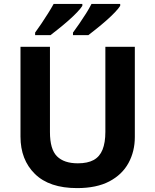

<svg xmlns="http://www.w3.org/2000/svg" viewBox="-20 -1020 796 984"><path d="M671 -318Q671 -244 638.5 -184.5Q606 -125 540.5 -90.5Q475 -56 375 -56Q233 -56 159 -128.5Q85 -201 85 -320V-780H236V-343Q236 -255 272 -219Q308 -183 379 -183Q429 -183 460 -200Q491 -217 505.5 -253Q520 -289 520 -344V-780H671ZM596 -990Q588 -977 569 -957Q550 -937 525 -915Q500 -893 475.5 -873.5Q451 -854 433 -840H354V-853Q368 -872 386 -898Q404 -924 421 -951Q438 -978 449 -1000H596ZM402 -990Q394 -977 375 -957Q356 -937 331 -915Q306 -893 281.5 -873.5Q257 -854 239 -840H160V-853Q174 -872 191.5 -898Q209 -924 226 -951Q243 -978 255 -1000H402Z"/></svg>

Font: Noto Sans Malayalam UI
Style: Regular
Weight: 400
Designer: Jelle Bosma - Monotype Design Team
Foundry: Monotype Imaging Inc.
Version: Version 2.104